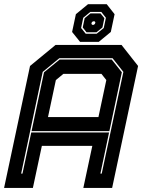

<svg xmlns="http://www.w3.org/2000/svg" viewBox="-37 -920 701 940"><path d="M-17 0 110 -597 235 -700H558L639 -597L512 0H371L415 -206H168L124 0ZM66.5 -70H73L116 -271.5H497L454.5 -70H461L567 -568L514 -635H253.5L172 -568ZM198 -347H445L483.5 -528L459.5 -558.5H273.5L236.5 -528ZM117.5 -278 178.5 -566 255 -628.5H510L559.5 -566L498.5 -278ZM355 -715 316 -763.5 334.5 -850.5 394 -899.5H485.5L524 -850.5L505.5 -763.5L446.5 -715ZM382.5 -755H436.5L471 -783L481.5 -833L459 -861.5H405L370.5 -833L360 -783ZM386.5 -762 368 -785.5 377.5 -831 406 -854.5H455L474 -831L464.5 -785.5L435.5 -762ZM414 -798.5H422.5L428 -803.5L430 -811L426.5 -815.5H418L412.5 -811L410.5 -803.5Z"/></svg>

Font: Tourney ExtraBold
Style: Italic
Weight: 800
Italic angle: -12°
Version: Version 1.015